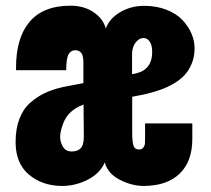

<svg xmlns="http://www.w3.org/2000/svg" viewBox="-20 -627 726 661"><path d="M434.6 -371.6Q467.8 -376.5 483.4 -392.1Q503.9 -411.1 503.9 -448.2Q503.9 -471.7 495.4 -483.9Q486.8 -496.1 474.1 -496.1Q458.5 -496.1 446.5 -480.2Q434.6 -464.4 434.6 -439ZM226.6 -105.5Q246.6 -105.5 257.6 -116.2Q268.6 -127 268.6 -157.2L267.6 -267.1Q251.5 -261.2 240.2 -253.9Q210.9 -234.9 199 -205.6Q187 -176.3 187 -155.3Q187 -138.7 196.5 -122.1Q206.1 -105.5 226.6 -105.5ZM193.4 13.2Q125 12.7 79.3 -26.1Q33.7 -64.9 33.7 -137.7Q33.7 -183.6 46.9 -218Q60.1 -252.4 84.2 -273.4Q108.4 -294.4 133.8 -306.4Q159.2 -318.4 191.9 -326.2Q206.1 -329.6 267.1 -340.8V-411.6Q267.1 -436 259.5 -445.1Q252 -454.1 238.8 -454.1Q224.6 -454.1 216.3 -440.4Q208 -426.8 208 -385.3H35.2Q35.2 -389.6 35.2 -394Q35.2 -495.1 80.1 -549.8Q127 -607.4 222.7 -607.4Q269 -607.4 302.2 -585Q335.4 -562.5 344.2 -528.8Q356 -562.5 393.1 -584.7Q430.2 -606.9 476.6 -606.9Q518.6 -606.9 553 -593.5Q587.4 -580.1 607.9 -558.3Q628.4 -536.6 639.2 -511.5Q649.9 -486.3 649.9 -460.9Q649.9 -432.6 640.6 -409.4Q631.3 -386.2 616.7 -369.9Q602.1 -353.5 579.8 -340.3Q557.6 -327.1 535.4 -319.1Q513.2 -311 485.8 -304.2Q469.2 -300.3 435.1 -293.9V-172.4Q435.1 -139.2 439.5 -125.7Q443.8 -112.3 459 -112.3Q468.8 -112.3 473.6 -119.1Q478.5 -126 479 -133.3Q479.5 -140.6 479.5 -158.7Q479.5 -165.5 479.5 -168.9V-202.1H642.1V-148.9Q642.1 -71.3 598.6 -29.3Q555.2 12.7 475.1 13.2Q433.6 13.2 392.1 -8.3Q350.6 -29.8 340.8 -67.9Q323.7 -29.3 281.5 -8.1Q239.3 13.2 193.4 13.2Z"/></svg>

Font: Oswald
Style: Heavy
Weight: 800
Designer: Vernon Adams
Foundry: Vernon Adams
Version: 3.0; ttfautohint (v0.95) -l 8 -r 50 -G 200 -x 0 -w "G" -W -c